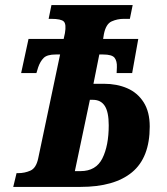

<svg xmlns="http://www.w3.org/2000/svg" viewBox="-20 -734 656 754"><path d="M32 0 45 -54H51Q77 -54 99.5 -64Q122 -74 130 -112L216 -520H199Q165 -520 151.5 -506.5Q138 -493 130 -470L123 -447H63L92 -581H230L235 -604Q241 -639 230.5 -649.5Q220 -660 181 -660H171L182 -714H501L490 -660H466Q441 -660 418.5 -650Q396 -640 388 -600L385 -581H523L499 -447H438L439 -470Q440 -494 430 -507Q420 -520 385 -520H370L347 -405H388Q439 -405 479.5 -387.5Q520 -370 544 -332.5Q568 -295 568 -237Q568 -115 498.5 -57.5Q429 0 296 0ZM296 -62Q357 -62 382 -112Q407 -162 407 -242Q407 -294 391.5 -318Q376 -342 345 -342H333L274 -62Z"/></svg>

Font: Noto Serif ExtraCondensed ExtraBold
Style: Italic
Weight: 800
Width: 2
Italic angle: -12°
Designer: Monotype Design Team
Foundry: Monotype Imaging Inc.
Version: Version 2.013